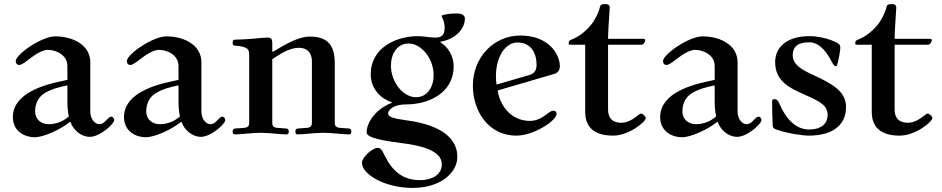

<svg xmlns="http://www.w3.org/2000/svg" viewBox="-20 -652 4612 940"><path d="M43 -79C43 -6 105 20 149 20C195 20 278 -19 322 -55H325C339 -13 380 18 419 18C471 18 539 -47 539 -63C539 -74 531 -81 525 -81C518 -81 509 -73 501 -64C490 -52 479 -44 467 -44C443 -44 422 -70 422 -107V-348C422 -429 341 -474 250 -474C184 -474 57 -386 57 -353C57 -342 63 -334 74 -334C88 -334 113 -355 126 -365C156 -389 192 -408 213 -408C252 -408 310 -385 310 -328V-261C240 -246 184 -234 127 -202C90 -181 43 -143 43 -79ZM152 -108C152 -137 163 -174 197 -195C231 -216 270 -226 310 -234V-155C310 -123 313 -101 317 -82C286 -55 252 -44 218 -44C185 -44 152 -64 152 -108Z M587 -79C587 -6 649 20 693 20C739 20 822 -19 866 -55H869C883 -13 924 18 963 18C1015 18 1083 -47 1083 -63C1083 -74 1075 -81 1069 -81C1062 -81 1053 -73 1045 -64C1034 -52 1023 -44 1011 -44C987 -44 966 -70 966 -107V-348C966 -429 885 -474 794 -474C728 -474 601 -386 601 -353C601 -342 607 -334 618 -334C632 -334 657 -355 670 -365C700 -389 736 -408 757 -408C796 -408 854 -385 854 -328V-261C784 -246 728 -234 671 -202C634 -181 587 -143 587 -79ZM696 -108C696 -137 707 -174 741 -195C775 -216 814 -226 854 -234V-155C854 -123 857 -101 861 -82C830 -55 796 -44 762 -44C729 -44 696 -64 696 -108Z M1119 -8C1119 2 1124 6 1130 6C1143 6 1170 4 1190 2C1213 0 1237 -2 1256 -2C1275 -2 1300 0 1323 2C1343 4 1370 6 1383 6C1389 6 1394 2 1394 -8C1394 -17 1390 -23 1380 -23L1338 -26C1325 -27 1313 -31 1313 -50V-362C1350 -387 1397 -418 1443 -418C1495 -418 1507 -380 1507 -353V-50C1507 -31 1495 -27 1482 -26L1440 -23C1430 -23 1426 -17 1426 -8C1426 2 1430 6 1436 6C1449 6 1476 4 1496 2C1519 0 1544 -2 1563 -2C1582 -2 1607 0 1630 2C1650 4 1677 6 1690 6C1696 6 1700 2 1700 -8C1700 -17 1697 -23 1687 -23L1645 -26C1632 -27 1619 -31 1619 -50V-340C1619 -422 1592 -473 1497 -473C1440 -473 1373 -433 1316 -398L1313 -401V-440C1313 -454 1312 -468 1291 -468C1275 -468 1247 -465 1215 -462C1190 -460 1149 -458 1135 -458C1122 -458 1119 -454 1119 -442C1119 -429 1125 -429 1136 -428C1150 -427 1171 -424 1183 -418C1195 -412 1200 -404 1200 -383V-50C1200 -31 1188 -27 1175 -26L1133 -23C1123 -23 1119 -17 1119 -8Z M1752 145C1752 199 1859 268 2001 268C2136 268 2219 194 2219 116C2219 32 2151 -39 1969 -63C1902 -72 1880 -81 1880 -96C1880 -106 1888 -118 1906 -128C1921 -136 1941 -141 1971 -141C2077 -141 2201 -196 2201 -327C2201 -382 2171 -423 2136 -445V-448C2205 -458 2256 -507 2256 -562C2256 -573 2247 -586 2217 -586C2199 -586 2162 -585 2141 -575C2150 -557 2157 -537 2157 -520C2157 -488 2149 -468 2113 -468C2106 -468 2087 -469 2074 -471C2061 -473 2035 -475 2026 -475C1920 -475 1795 -419 1795 -288C1795 -224 1836 -172 1899 -151V-149C1818 -118 1775 -52 1775 -3C1775 24 1868 39 1949 49C2095 67 2143 105 2143 153C2143 205 2092 230 2037 230C1951 230 1900 185 1862 107C1850 83 1844 72 1829 72C1802 72 1752 119 1752 145ZM1894 -331C1894 -388 1924 -439 1981 -439C2041 -439 2103 -368 2103 -284C2103 -227 2073 -176 2016 -176C1956 -176 1894 -247 1894 -331Z M2295 -232C2295 -111 2369 12 2508 12C2593 12 2705 -61 2705 -95C2705 -103 2700 -110 2690 -110C2679 -110 2671 -104 2654 -91C2638 -79 2611 -60 2574 -60C2496 -60 2432 -117 2416 -209L2690 -289C2709 -294 2721 -306 2721 -328C2721 -383 2670 -478 2527 -478C2399 -478 2295 -373 2295 -232ZM2408 -277C2408 -385 2461 -444 2513 -444C2585 -444 2607 -384 2607 -336C2607 -304 2594 -291 2569 -284L2411 -238C2409 -251 2408 -265 2408 -277Z M2764 -439C2764 -435 2767 -433 2771 -433H2845V-104C2845 -29 2890 12 2981 12C3060 12 3142 -56 3142 -75C3142 -80 3127 -96 3119 -96C3113 -96 3107 -90 3099 -84C3083 -71 3053 -51 3023 -51C2968 -51 2957 -85 2957 -116V-433H3120C3131 -433 3139 -448 3139 -455C3139 -459 3135 -462 3131 -462H2957C2957 -489 2961 -554 2963 -581C2964 -600 2965 -606 2965 -614C2965 -629 2955 -632 2944 -632C2931 -632 2921 -631 2918 -620C2909 -584 2889 -548 2870 -526C2843 -495 2813 -472 2780 -459C2769 -455 2764 -452 2764 -439Z M3212 -79C3212 -6 3274 20 3318 20C3364 20 3447 -19 3491 -55H3494C3508 -13 3549 18 3588 18C3640 18 3708 -47 3708 -63C3708 -74 3700 -81 3694 -81C3687 -81 3678 -73 3670 -64C3659 -52 3648 -44 3636 -44C3612 -44 3591 -70 3591 -107V-348C3591 -429 3510 -474 3419 -474C3353 -474 3226 -386 3226 -353C3226 -342 3232 -334 3243 -334C3257 -334 3282 -355 3295 -365C3325 -389 3361 -408 3382 -408C3421 -408 3479 -385 3479 -328V-261C3409 -246 3353 -234 3296 -202C3259 -181 3212 -143 3212 -79ZM3321 -108C3321 -137 3332 -174 3366 -195C3400 -216 3439 -226 3479 -234V-155C3479 -123 3482 -101 3486 -82C3455 -55 3421 -44 3387 -44C3354 -44 3321 -64 3321 -108Z M3760 -156C3760 -135 3761 -77 3763 -39C3764 -23 3767 -22 3802 -11C3837 0 3907 12 3939 12C4056 12 4122 -39 4122 -128C4122 -204 4057 -241 3961 -285C3904 -311 3861 -336 3861 -382C3861 -422 3885 -445 3942 -445C3996 -445 4032 -389 4053 -348C4060 -334 4065 -328 4074 -328C4079 -328 4085 -358 4089 -380C4093 -402 4094 -414 4094 -418C4094 -434 4088 -440 4053 -454C4022 -466 3981 -475 3943 -475C3828 -475 3775 -417 3775 -349C3775 -256 3842 -223 3918 -189C3993 -156 4032 -137 4032 -89C4032 -53 4008 -18 3941 -18C3870 -18 3823 -80 3796 -144C3791 -155 3785 -167 3771 -167C3766 -167 3760 -163 3760 -156Z M4167 -439C4167 -435 4170 -433 4174 -433H4248V-104C4248 -29 4293 12 4384 12C4463 12 4545 -56 4545 -75C4545 -80 4530 -96 4522 -96C4516 -96 4510 -90 4502 -84C4486 -71 4456 -51 4426 -51C4371 -51 4360 -85 4360 -116V-433H4523C4534 -433 4542 -448 4542 -455C4542 -459 4538 -462 4534 -462H4360C4360 -489 4364 -554 4366 -581C4367 -600 4368 -606 4368 -614C4368 -629 4358 -632 4347 -632C4334 -632 4324 -631 4321 -620C4312 -584 4292 -548 4273 -526C4246 -495 4216 -472 4183 -459C4172 -455 4167 -452 4167 -439Z"/></svg>

Font: Monomakh Unicode
Style: Regular
Weight: 400
Version: Version 1.2